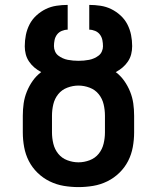

<svg xmlns="http://www.w3.org/2000/svg" viewBox="-20 -755 640 783"><path d="M300 8Q270 8 240 3Q210 -2 182.5 -15.5Q155 -29 133 -50.5Q111 -72 97.5 -98.5Q84 -125 78.5 -155Q73 -185 73 -215V-283Q73 -309 76.5 -333.5Q80 -358 89.5 -381.5Q99 -405 113.5 -425.5Q128 -446 148 -461Q133 -469 120.5 -479.5Q108 -490 98.5 -504Q89 -518 85 -534Q81 -550 81 -566Q81 -590 85.5 -612.5Q90 -635 100.5 -655.5Q111 -676 128.5 -692Q146 -708 166.5 -718Q187 -728 210 -731.5Q233 -735 256 -735V-634Q244 -634 232 -629Q220 -624 212.5 -614Q205 -604 202.5 -591.5Q200 -579 200 -567Q200 -556 204.5 -545.5Q209 -535 217.5 -528.5Q226 -522 236 -517.5Q246 -513 256.5 -511Q267 -509 278 -508Q289 -507 300 -507Q311 -507 322 -508Q333 -509 343.5 -511Q354 -513 364 -517.5Q374 -522 382.5 -528.5Q391 -535 395.5 -545.5Q400 -556 400 -566Q400 -579 397.5 -591.5Q395 -604 387.5 -614Q380 -624 368 -629Q356 -634 344 -634V-735Q367 -735 390 -731.5Q413 -728 433.5 -718Q454 -708 471.5 -692Q489 -676 499.5 -655.5Q510 -635 514.5 -612.5Q519 -590 519 -567Q519 -550 515 -534Q511 -518 501.5 -504Q492 -490 479.5 -479.5Q467 -469 452 -461Q472 -446 486.5 -425.5Q501 -405 510.5 -381.5Q520 -358 523.5 -333.5Q527 -309 527 -283V-215Q527 -185 521.5 -155Q516 -125 502.5 -98.5Q489 -72 467 -50.5Q445 -29 417.5 -15.5Q390 -2 360 3Q330 8 300 8ZM300 -93Q323 -93 345.5 -101.5Q368 -110 382.5 -128Q397 -146 402.5 -169Q408 -192 408 -215V-283Q408 -307 402.5 -330Q397 -353 382.5 -371Q368 -389 345.5 -397.5Q323 -406 300 -406Q277 -406 254.5 -397.5Q232 -389 217.5 -371Q203 -353 197.5 -330Q192 -307 192 -283V-215Q192 -192 197.5 -169Q203 -146 217.5 -128Q232 -110 254.5 -101.5Q277 -93 300 -93Z"/></svg>

Font: Iosevka Fixed Extended
Style: Bold
Weight: 700
Width: 7
Monospace: yes
Designer: Belleve Invis
Foundry: Belleve Invis
Version: Version 24.1.1; ttfautohint (v1.8.4)